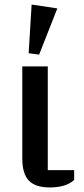

<svg xmlns="http://www.w3.org/2000/svg" viewBox="-20 -812 370 844"><path d="M190 -520V-64H306V-21Q270 12 199 12Q136 12 107 -18Q78 -48 78 -115V-520ZM106 -578 119 -792 232 -775 152 -572Z"/></svg>

Font: IBM Plex Serif Medm
Style: Regular
Weight: 500
Designer: Mike Abbink, Paul van der Laan, Pieter van Rosmalen
Foundry: Bold Monday
Version: Version 3.001